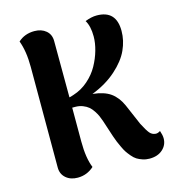

<svg xmlns="http://www.w3.org/2000/svg" viewBox="-108 -803 837 912"><g transform="rotate(-15 310.5 -347.5)"><path d="M516.1 16.1Q498 16.1 482.2 10.7Q466.3 5.4 454.8 -1.7Q443.4 -8.8 431.9 -22.5Q420.4 -36.1 413.6 -46.4Q406.7 -56.6 398.2 -75Q389.6 -93.3 385.7 -103Q381.8 -112.8 375 -131.8L348.1 -213.9Q342.8 -229.5 337.6 -241Q332.5 -252.4 323 -266.8Q313.5 -281.2 302.5 -290.5Q291.5 -299.8 274.7 -306.4Q257.8 -313 237.8 -313H223.1V-146Q223.1 -64.9 243.2 -16.1Q209 15.1 163.1 15.1Q127.9 15.1 105.5 -4.4Q83 -23.9 83 -56.2V-550.8Q83 -628.4 63 -681.2Q95.2 -710.9 143.1 -710.9Q177.7 -710.9 200 -692.1Q222.2 -673.3 222.2 -641.1L223.1 -363.8Q226.1 -364.3 230 -365.2Q233.9 -366.2 238.3 -367.9Q242.7 -369.6 245.1 -370.1Q285.2 -382.8 317.6 -411.1Q350.1 -439.5 369.4 -474.4Q388.7 -509.3 398.9 -545.4Q409.2 -581.5 409.2 -613.8Q409.2 -664.1 391.1 -693.8Q422.4 -706.1 448.2 -706.1Q543.9 -706.1 543.9 -605Q543.9 -557.6 522.9 -511.7Q502 -465.8 453.1 -422.4Q404.3 -378.9 333 -351.1Q389.2 -345.2 420.7 -322.8Q452.1 -300.3 471.2 -257.8L515.1 -155.8Q534.2 -118.7 545.4 -105.5Q556.6 -92.3 573.2 -90.8Q584 -89.4 597.2 -98.1Q605 -75.7 605 -60.1Q605 -27.8 580.8 -5.9Q556.6 16.1 516.1 16.1Z"/></g></svg>

Font: Arima
Style: Bold
Weight: 700
Designer: Joana Correia and Natanael Gama
Foundry: NDISCOVER
Version: Version 1.100;Glyphs 3.1.2 (3151)